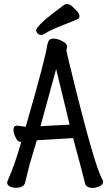

<svg xmlns="http://www.w3.org/2000/svg" viewBox="-20 -906 540 940"><path d="M432.1 14.2Q409.2 14.2 397.9 -2Q390.1 -37.1 337.9 -230L160.2 -219.2Q150.9 -186 124 -97.2L102.1 -8.8Q94.2 13.2 56.2 13.2Q42 13.2 28.6 7.1Q15.1 1 15.1 -12.2Q15.1 -17.1 19 -24.9Q53.2 -101.1 84 -210.9Q85 -210.9 85 -211.9H81.1Q68.8 -211.9 62 -222.9Q55.2 -233.9 50.5 -246.3Q45.9 -258.8 45.9 -270Q45.9 -291 64.9 -291L106 -285.2Q204.1 -626 210.9 -683.1Q213.9 -700.2 220 -708.5Q226.1 -716.8 243.2 -716.8Q259.8 -716.8 280.8 -706.8Q301.8 -696.8 306.2 -686Q308.1 -684.1 308.1 -679.2Q308.1 -673.8 306.6 -668.5Q305.2 -663.1 305.2 -659.2Q305.2 -654.8 320.8 -590.8Q441.9 -91.8 481 -27.8Q484.9 -22.9 484.9 -17.1Q484.9 -2 467 6.1Q449.2 14.2 432.1 14.2ZM178.2 -288.1 320.8 -295.9 254.9 -567.9ZM182.1 -734.9Q169.9 -734.9 163.6 -742.4Q157.2 -750 157.2 -757.8Q157.2 -782.2 294.9 -882.8Q299.8 -886.2 307.1 -886.2Q319.8 -886.2 333 -875Q346.2 -863.8 357.7 -850.8Q369.1 -837.9 369.1 -826.2Q369.1 -815.9 357.9 -811Q314 -793 270.5 -775.9Q227.1 -758.8 196.8 -740.2Q189 -734.9 182.1 -734.9Z"/></svg>

Font: LXGW WenKai Mono GB Screen
Style: Regular
Weight: 400
Monospace: yes
Designer: LXGW / Fontworks Inc.
Foundry: LXGW / Fontworks Inc.
Version: Version 1.510;January 18,2025